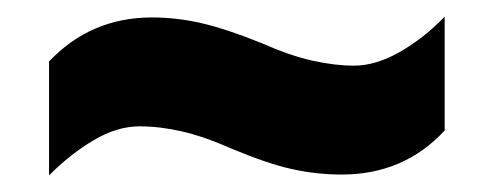

<svg xmlns="http://www.w3.org/2000/svg" viewBox="-20 -468 594 231"><path d="M259 -289Q225 -304 198.5 -310Q172 -316 148 -316Q121 -316 93 -299.5Q65 -283 39 -257V-394Q89 -447 163 -447Q193 -447 223 -440Q253 -433 295 -416Q329 -401 356 -395Q383 -389 406 -389Q432 -389 461 -405.5Q490 -422 515 -448V-311Q466 -258 391 -258Q361 -258 331.5 -264.5Q302 -271 259 -289Z"/></svg>

Font: Noto Sans Khmer UI SemiCondensed Black
Style: Regular
Weight: 900
Width: 4
Designer: Danh Hong and the Monotype Design Team
Foundry: Monotype Imaging Inc.
Version: Version 2.002; ttfautohint (v1.8.4.7-5d5b)